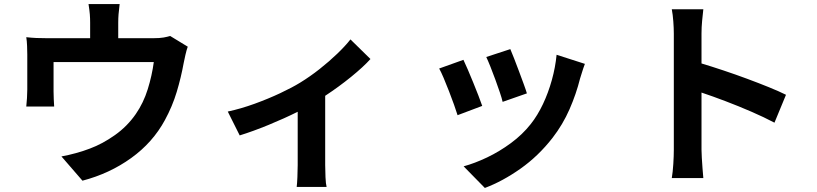

<svg xmlns="http://www.w3.org/2000/svg" viewBox="-20 -837 4040 950"><path d="M909 -606Q903 -590 897.5 -565.5Q892 -541 889 -526Q876 -454 854.5 -382.5Q833 -311 796 -243Q736 -132 629 -55Q522 22 388 57L284 -63Q318 -69 356 -79.5Q394 -90 425 -102Q487 -125 548.5 -168.5Q610 -212 652 -273Q690 -328 711 -395.5Q732 -463 741 -530H245Q245 -513 245 -484Q245 -455 245 -427.5Q245 -400 245 -384Q245 -367 246 -346Q247 -325 248 -310H110Q112 -329 113.5 -351.5Q115 -374 115 -394Q115 -406 115 -429Q115 -452 115 -478.5Q115 -505 115 -529Q115 -553 115 -567Q115 -584 114 -609.5Q113 -635 110 -653Q136 -650 160 -649Q184 -648 212 -648H426V-725Q426 -746 424.5 -765.5Q423 -785 418 -817H572Q568 -785 566.5 -765.5Q565 -746 565 -725V-648H739Q771 -648 790 -651.5Q809 -655 822 -659Z M1107 -285Q1172 -299 1239.5 -323.5Q1307 -348 1366.5 -376Q1426 -404 1465 -428Q1514 -458 1561.5 -495.5Q1609 -533 1649 -571.5Q1689 -610 1714 -642L1813 -545Q1778 -506 1717 -456.5Q1656 -407 1589 -363V-20Q1589 6 1590.5 39.5Q1592 73 1596 88H1448Q1450 73 1451.5 39.5Q1453 6 1453 -20V-284Q1387 -251 1309 -219Q1231 -187 1166 -167Z M2505 -594Q2512 -578 2523.5 -548.5Q2535 -519 2547.5 -485.5Q2560 -452 2571 -422Q2582 -392 2587 -375L2467 -333Q2463 -351 2453 -380.5Q2443 -410 2431 -443Q2419 -476 2407 -506Q2395 -536 2386 -555ZM2874 -521Q2865 -497 2860 -480Q2855 -463 2850 -448Q2831 -372 2798 -296.5Q2765 -221 2714 -155Q2644 -65 2555.5 -2.5Q2467 60 2379 93L2274 -14Q2329 -29 2390 -58Q2451 -87 2508 -129Q2565 -171 2606 -223Q2640 -266 2666.5 -322Q2693 -378 2710.5 -441Q2728 -504 2734 -566ZM2273 -541Q2282 -522 2295 -492Q2308 -462 2321.5 -428.5Q2335 -395 2347 -364.5Q2359 -334 2366 -313L2244 -267Q2238 -287 2226.5 -319Q2215 -351 2201.5 -386Q2188 -421 2175 -451.5Q2162 -482 2153 -498Z M3314 -96Q3314 -115 3314 -158.5Q3314 -202 3314 -259.5Q3314 -317 3314 -380Q3314 -443 3314 -501.5Q3314 -560 3314 -605Q3314 -650 3314 -671Q3314 -697 3311.5 -731Q3309 -765 3304 -791H3460Q3457 -765 3454 -733.5Q3451 -702 3451 -671V-523Q3501 -508 3559.5 -488.5Q3618 -469 3676 -447.5Q3734 -426 3784.5 -405.5Q3835 -385 3869 -368L3812 -230Q3761 -257 3697.5 -284.5Q3634 -312 3569.5 -336.5Q3505 -361 3451 -379V-96Q3451 -82 3452.5 -56.5Q3454 -31 3456 -4Q3458 23 3460 44H3304Q3309 14 3311.5 -26Q3314 -66 3314 -96Z"/></svg>

Font: Source Han Sans
Style: Bold
Weight: 700
Designer: Ryoko NISHIZUKA Ë•øÂ°öÊ∂ºÂ≠ê (kana, bopomofo & ideographs); Paul D. Hunt (Latin, Greek & Cyrillic); Sandoll Communicatio
Foundry: Adobe
Version: Version 2.004;hotconv 1.0.118;makeotfexe 2.5.65603